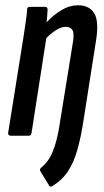

<svg xmlns="http://www.w3.org/2000/svg" viewBox="-20 -516 397 730"><path d="M178 192Q171 196 167 190L134 136Q129 129 136 122Q157 105 170 82Q183 59 192.5 25Q202 -9 209 -57L257 -354Q263 -389 255.5 -401.5Q248 -414 230 -414Q214 -414 195.5 -403Q177 -392 156 -371L100 -11Q99 0 89 0H21Q10 0 11 -11L68 -367Q74 -406 78 -433.5Q82 -461 83 -479Q83 -490 93 -490H151Q161 -490 161 -479Q160 -469 159.5 -456.5Q159 -444 157 -431Q184 -460 214.5 -478Q245 -496 276 -496Q320 -496 338.5 -465Q357 -434 345 -361L297 -55Q287 10 273 57.5Q259 105 237 137.5Q215 170 178 192Z"/></svg>

Font: Sofia Sans Extra Condensed SemiBold
Style: Italic
Weight: 600
Italic angle: -9°
Designer: Botio Nikoltchev, Ani Petrova
Foundry: lettersoup
Version: Version 4.101